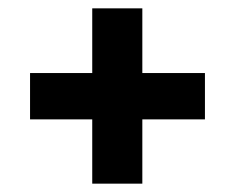

<svg xmlns="http://www.w3.org/2000/svg" viewBox="-20 -562 563 460"><path d="M321 -387H471V-276H321V-122H201V-276H52V-387H201V-542H321Z"/></svg>

Font: FiraSans
Style: Regular
Weight: 600
Designer: Carrois Corporate & Edenspiekermann AG
Foundry: Carrois Corporate GbR & Edenspiekermann AG
Version: Version 3.106;PS 003.106;hotconv 1.0.70;makeotf.lib2.5.58329